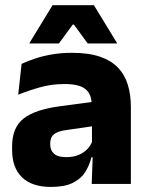

<svg xmlns="http://www.w3.org/2000/svg" viewBox="-20 -707 567 738"><path d="M332.5 0 337 -123 333.5 -130.5V-284L332.5 -304Q332.5 -345 308.5 -364.5Q284.5 -384 228 -384Q178.5 -384 134 -371.5Q89.5 -359 50 -343L63 -461.5Q86.5 -472.5 115.8 -482.2Q145 -492 180.5 -498Q216 -504 256.5 -504Q321 -504 364.5 -489Q408 -474 434 -446.5Q460 -419 471.5 -380.8Q483 -342.5 483 -296.5V0ZM176 11.5Q102.5 11.5 64.5 -25.5Q26.5 -62.5 26.5 -131V-144.5Q26.5 -217 71.2 -251.8Q116 -286.5 213.5 -299L345.5 -316.5L354.5 -224.5L237.5 -207.5Q202 -203 187.5 -191Q173 -179 173 -155.5V-152Q173 -129.5 187.5 -116.2Q202 -103 234 -103Q262 -103 282.2 -111.5Q302.5 -120 315.5 -133.8Q328.5 -147.5 335 -164.5L356.5 -102.5H331.5Q323.5 -70.5 306.8 -44.5Q290 -18.5 258.5 -3.5Q227 11.5 176 11.5ZM182 -687H341L429.5 -542V-540H317L264 -612.5H259.5L206.5 -540H93.5V-542Z"/></svg>

Font: Anek Telugu
Style: Bold
Weight: 700
Designer: Omkar Bhoir (Telugu), Yesha Goshar (Latin)
Foundry: Ek Type
Version: Version 1.003